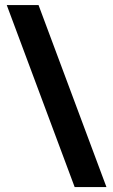

<svg xmlns="http://www.w3.org/2000/svg" viewBox="-20 -738 449 761"><path d="M132.8 -717.8 401.9 3.4H275.9L6.8 -717.8Z"/></svg>

Font: Open Sans SemiCondensed
Style: Bold
Weight: 700
Width: 4
Designer: Monotype Design Team
Foundry: Monotype Imaging Inc.
Version: Version 3.003